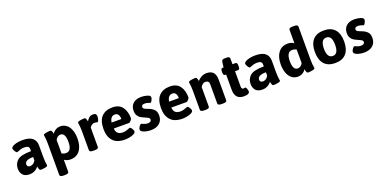

<svg xmlns="http://www.w3.org/2000/svg" viewBox="-11 -1768 5967 2987"><g transform="rotate(-20 2973.0 -274.0)"><path d="M42 -138Q42 -218 100.5 -271Q159 -324 329 -324V-357Q329 -386 310.5 -400Q292 -414 251 -414Q217 -414 191.5 -407Q166 -400 146 -391Q126 -382 123 -382Q113 -382 101 -397Q89 -412 80 -431.5Q71 -451 71 -462Q71 -479 96 -495Q121 -511 165 -521Q209 -531 262 -531Q375 -531 426 -486.5Q477 -442 477 -364V-176Q477 -130 479.5 -106Q482 -82 486 -53Q489 -40 489 -31Q489 -15 448.5 -7Q408 1 377 1Q359 1 352 -13.5Q345 -28 341.5 -45Q338 -62 337 -68Q331 -57 313 -39.5Q295 -22 263 -7Q231 8 190 8Q113 8 77.5 -32Q42 -72 42 -138ZM329 -172V-227Q189 -227 189 -153Q189 -133 202 -121Q215 -109 239 -109Q267 -109 292 -127Q317 -145 329 -172Z M615 174V-347Q615 -391 612.5 -414.5Q610 -438 606 -467Q603 -481 603 -488Q603 -504 643.5 -512Q684 -520 715 -520Q733 -520 740 -506.5Q747 -493 750.5 -477.5Q754 -462 755 -456Q773 -489 808.5 -510Q844 -531 889 -531Q943 -531 985.5 -499.5Q1028 -468 1052 -407Q1076 -346 1076 -261Q1076 -137 1020.5 -64.5Q965 8 865 8Q806 8 763 -23V174Q763 206 703 206H675Q615 206 615 174ZM926 -261Q926 -410 845 -410Q797 -410 763 -351V-128Q797 -109 833 -109Q926 -109 926 -261Z M1180 -30V-347Q1180 -391 1177.5 -414.5Q1175 -438 1171 -467Q1168 -481 1168 -488Q1168 -504 1208.5 -512Q1249 -520 1280 -520Q1298 -520 1305 -506.5Q1312 -493 1315.5 -477Q1319 -461 1320 -455Q1339 -490 1364.5 -510.5Q1390 -531 1429 -531Q1463 -531 1474.5 -517.5Q1486 -504 1486 -477Q1486 -456 1477 -424.5Q1468 -393 1455 -393Q1449 -393 1434 -397Q1419 -401 1408 -401Q1381 -401 1360.5 -385.5Q1340 -370 1328 -351V-30Q1328 2 1268 2H1240Q1180 2 1180 -30Z M1506 -258Q1506 -399 1570.5 -465Q1635 -531 1749 -531Q1860 -531 1912.5 -459Q1965 -387 1965 -273Q1965 -261 1944.5 -237.5Q1924 -214 1914 -214H1659Q1664 -157 1693 -133Q1722 -109 1774 -109Q1802 -109 1825 -115.5Q1848 -122 1873 -132Q1889 -140 1895 -140Q1905 -140 1917.5 -125.5Q1930 -111 1938.5 -92.5Q1947 -74 1947 -64Q1947 -41 1916 -24.5Q1885 -8 1842 0Q1799 8 1767 8Q1635 8 1570.5 -62.5Q1506 -133 1506 -258ZM1821 -313Q1821 -359 1803 -386.5Q1785 -414 1749 -414Q1675 -414 1659 -313Z M2031 -60Q2031 -80 2050 -108.5Q2069 -137 2084 -137Q2092 -137 2106 -129Q2127 -120 2144.5 -114.5Q2162 -109 2185 -109Q2215 -109 2230.5 -120Q2246 -131 2246 -151Q2246 -171 2229 -182Q2212 -193 2165 -213Q2130 -228 2105 -243.5Q2080 -259 2061.5 -289.5Q2043 -320 2043 -367Q2043 -444 2092 -487.5Q2141 -531 2225 -531Q2278 -531 2326.5 -516Q2375 -501 2375 -473Q2375 -454 2360 -424Q2345 -394 2332 -394Q2328 -394 2302 -404.5Q2276 -415 2243 -415Q2190 -415 2190 -378Q2190 -356 2208 -344.5Q2226 -333 2273 -316Q2325 -297 2359 -263.5Q2393 -230 2393 -163Q2393 -85 2341 -38.5Q2289 8 2197 8Q2135 8 2083 -11Q2031 -30 2031 -60Z M2458 -258Q2458 -399 2522.5 -465Q2587 -531 2701 -531Q2812 -531 2864.5 -459Q2917 -387 2917 -273Q2917 -261 2896.5 -237.5Q2876 -214 2866 -214H2611Q2616 -157 2645 -133Q2674 -109 2726 -109Q2754 -109 2777 -115.5Q2800 -122 2825 -132Q2841 -140 2847 -140Q2857 -140 2869.5 -125.5Q2882 -111 2890.5 -92.5Q2899 -74 2899 -64Q2899 -41 2868 -24.5Q2837 -8 2794 0Q2751 8 2719 8Q2587 8 2522.5 -62.5Q2458 -133 2458 -258ZM2773 -313Q2773 -359 2755 -386.5Q2737 -414 2701 -414Q2627 -414 2611 -313Z M3017 -30V-347Q3017 -391 3014.5 -414.5Q3012 -438 3008 -467Q3005 -481 3005 -488Q3005 -504 3045.5 -512Q3086 -520 3117 -520Q3135 -520 3142 -506.5Q3149 -493 3152.5 -477Q3156 -461 3157 -455Q3181 -487 3221 -509Q3261 -531 3306 -531Q3381 -531 3417 -491.5Q3453 -452 3453 -369V-30Q3453 2 3393 2H3365Q3305 2 3305 -30V-347Q3305 -378 3291 -393.5Q3277 -409 3245 -409Q3218 -409 3197.5 -391.5Q3177 -374 3165 -351V-30Q3165 2 3105 2H3077Q3017 2 3017 -30Z M3589 -154V-406H3573Q3557 -406 3550 -418Q3543 -430 3543 -456V-473Q3543 -499 3550 -511Q3557 -523 3573 -523H3589L3602 -618Q3607 -650 3656 -650H3687Q3737 -650 3737 -618V-523H3786Q3802 -523 3809 -511Q3816 -499 3816 -473V-456Q3816 -430 3809 -418Q3802 -406 3786 -406H3737V-152Q3737 -129 3745.5 -119Q3754 -109 3773 -109Q3778 -109 3786.5 -111Q3795 -113 3800 -113Q3809 -113 3816 -98Q3823 -83 3827 -65Q3831 -47 3831 -41Q3831 8 3735 8Q3589 8 3589 -154Z M3896 -138Q3896 -218 3954.5 -271Q4013 -324 4183 -324V-357Q4183 -386 4164.5 -400Q4146 -414 4105 -414Q4071 -414 4045.5 -407Q4020 -400 4000 -391Q3980 -382 3977 -382Q3967 -382 3955 -397Q3943 -412 3934 -431.5Q3925 -451 3925 -462Q3925 -479 3950 -495Q3975 -511 4019 -521Q4063 -531 4116 -531Q4229 -531 4280 -486.5Q4331 -442 4331 -364V-176Q4331 -130 4333.5 -106Q4336 -82 4340 -53Q4343 -40 4343 -31Q4343 -15 4302.5 -7Q4262 1 4231 1Q4213 1 4206 -13.5Q4199 -28 4195.5 -45Q4192 -62 4191 -68Q4185 -57 4167 -39.5Q4149 -22 4117 -7Q4085 8 4044 8Q3967 8 3931.5 -32Q3896 -72 3896 -138ZM4183 -172V-227Q4043 -227 4043 -153Q4043 -133 4056 -121Q4069 -109 4093 -109Q4121 -109 4146 -127Q4171 -145 4183 -172Z M4441 -262Q4441 -386 4496.5 -458.5Q4552 -531 4652 -531Q4711 -531 4754 -500V-722Q4754 -754 4814 -754H4842Q4902 -754 4902 -722V-176Q4902 -130 4904.5 -106Q4907 -82 4911 -53Q4914 -40 4914 -31Q4914 -15 4873.5 -7Q4833 1 4802 1Q4784 1 4777 -13.5Q4770 -28 4766.5 -44.5Q4763 -61 4762 -67Q4744 -34 4708.5 -13Q4673 8 4628 8Q4574 8 4531.5 -23.5Q4489 -55 4465 -116Q4441 -177 4441 -262ZM4754 -172V-395Q4720 -414 4684 -414Q4591 -414 4591 -262Q4591 -113 4672 -113Q4720 -113 4754 -172Z M5006 -262Q5006 -393 5068 -462Q5130 -531 5249 -531Q5368 -531 5429.5 -462Q5491 -393 5491 -262Q5491 -131 5429.5 -61.5Q5368 8 5249 8Q5130 8 5068 -61.5Q5006 -131 5006 -262ZM5341 -262Q5341 -338 5318.5 -376Q5296 -414 5249 -414Q5202 -414 5179 -376Q5156 -338 5156 -262Q5156 -109 5249 -109Q5296 -109 5318.5 -147.5Q5341 -186 5341 -262Z M5561 -60Q5561 -80 5580 -108.5Q5599 -137 5614 -137Q5622 -137 5636 -129Q5657 -120 5674.5 -114.5Q5692 -109 5715 -109Q5745 -109 5760.5 -120Q5776 -131 5776 -151Q5776 -171 5759 -182Q5742 -193 5695 -213Q5660 -228 5635 -243.5Q5610 -259 5591.5 -289.5Q5573 -320 5573 -367Q5573 -444 5622 -487.5Q5671 -531 5755 -531Q5808 -531 5856.5 -516Q5905 -501 5905 -473Q5905 -454 5890 -424Q5875 -394 5862 -394Q5858 -394 5832 -404.5Q5806 -415 5773 -415Q5720 -415 5720 -378Q5720 -356 5738 -344.5Q5756 -333 5803 -316Q5855 -297 5889 -263.5Q5923 -230 5923 -163Q5923 -85 5871 -38.5Q5819 8 5727 8Q5665 8 5613 -11Q5561 -30 5561 -60Z"/></g></svg>

Font: Asap-Bold
Style: Bold
Weight: 700
Designer: Pablo Cosgaya
Foundry: Omnibus-Type
Version: Version 2.000; ttfautohint (v1.8)